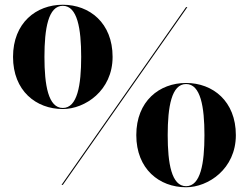

<svg xmlns="http://www.w3.org/2000/svg" viewBox="-20 -780 1050 810"><path d="M35 -540C35 -397 132 -320 245 -320C338 -320 455 -397 455 -540C455 -683 358 -760 245 -760C132 -760 35 -683 35 -540ZM167.5 -540C167.5 -659 183.5 -755.5 245 -755.5C306.5 -755.5 322.5 -659 322.5 -540C322.5 -421 306.5 -324.5 245 -324.5C183.5 -324.5 167.5 -421 167.5 -540ZM765 -750 239.5 0H245L770.5 -750ZM555 -210C555 -67 652 10 765 10C858 10 975 -67 975 -210C975 -353 878 -430 765 -430C652 -430 555 -353 555 -210ZM687.5 -210C687.5 -329 703.5 -425.5 765 -425.5C826.5 -425.5 842.5 -329 842.5 -210C842.5 -91 826.5 5.5 765 5.5C703.5 5.5 687.5 -91 687.5 -210Z"/></svg>

Font: Bodoni* 36pt Medium
Style: Regular
Weight: 500
Version: Version 2.3